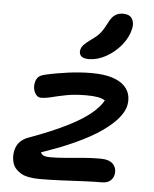

<svg xmlns="http://www.w3.org/2000/svg" viewBox="-56 -843 723 900"><g transform="rotate(5 306.0 -393.0)"><path d="M165 10Q105 10 75 -8Q45 -26 36.5 -53.5Q28 -81 34 -111Q40 -139 57 -155.5Q74 -172 99 -180Q206 -219 279.5 -256.5Q353 -294 394 -331.5Q435 -369 446 -406L463 -358Q451 -374 437.5 -383Q424 -392 403 -396Q382 -400 350 -400Q295 -400 256 -392.5Q217 -385 188 -377.5Q159 -370 136 -370Q125 -370 116 -379.5Q107 -389 103 -404Q99 -419 102 -435Q105 -453 114.5 -463.5Q124 -474 146 -479Q197 -491 254.5 -498.5Q312 -506 363 -506Q422 -506 460 -494Q498 -482 518 -462Q538 -442 543.5 -418Q549 -394 544 -370Q539 -343 514 -311.5Q489 -280 440.5 -245.5Q392 -211 314.5 -175.5Q237 -140 126 -104L158 -128Q159 -109 170 -102.5Q181 -96 204 -96Q240 -96 278.5 -99.5Q317 -103 357.5 -106.5Q398 -110 439 -110Q482 -110 500 -90.5Q518 -71 513 -42Q509 -23 495 -11.5Q481 0 457 0Q418 0 368 2.5Q318 5 265 7.5Q212 10 165 10ZM345 -570Q319 -570 308.5 -580.5Q298 -591 301 -608Q304 -623 315 -634.5Q326 -646 347 -661Q376 -681 390 -698.5Q404 -716 418 -744Q433 -775 449.5 -785.5Q466 -796 486 -796Q517 -796 529 -777.5Q541 -759 535 -730Q526 -688 495.5 -651Q465 -614 424.5 -592Q384 -570 345 -570Z"/></g></svg>

Font: Shantell Sans Medium
Style: Italic
Weight: 500
Italic angle: -11°
Designer: Stephen Nixon, Anya Danilova, Shantell Martin
Foundry: Arrow Type
Version: Version 1.011;[c5ecc13dd]